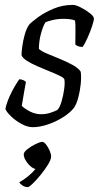

<svg xmlns="http://www.w3.org/2000/svg" viewBox="-20 -520 404 785"><path d="M114 0Q92 0 67.5 -13.5Q43 -27 24.5 -45Q6 -63 2 -75Q8 -101 19 -125.5Q30 -150 41.5 -169Q53 -188 59 -196Q76 -195 86 -185Q83 -168 78 -140.5Q73 -113 69 -87Q83 -74 104 -63.5Q125 -53 148 -53Q168 -53 185 -58.5Q202 -64 214 -70Q224 -79 231.5 -104.5Q239 -130 242.5 -156.5Q246 -183 243 -196Q241 -202 223.5 -210.5Q206 -219 181 -229Q156 -239 131 -250Q106 -261 88.5 -272.5Q71 -284 68 -295Q68 -306 71 -329.5Q74 -353 81 -378Q88 -403 99 -419Q109 -430 135.5 -449.5Q162 -469 199 -484.5Q236 -500 278 -500Q290 -500 310.5 -489.5Q331 -479 347.5 -466Q364 -453 364 -444Q364 -436 356.5 -413Q349 -390 338 -365.5Q327 -341 318 -328Q307 -328 299.5 -331Q292 -334 288 -338Q288 -361 288.5 -390Q289 -419 287 -436Q278 -440 265 -441.5Q252 -443 240 -443Q214 -443 193 -437.5Q172 -432 166 -429Q156 -414 147.5 -382.5Q139 -351 139 -320Q148 -311 172 -301Q196 -291 224 -279.5Q252 -268 276 -255Q300 -242 310 -227Q313 -205 310 -176Q307 -147 300 -121Q293 -95 283 -80Q267 -59 237.5 -40.5Q208 -22 175 -11Q142 0 114 0ZM94 245Q82 245 72 238.5Q62 232 59 225Q76 216 94.5 201Q113 186 125 171Q110 168 93.5 148Q77 128 77 111Q77 102 92 90Q107 78 125.5 69Q144 60 153 60Q160 60 168.5 71Q177 82 183 96Q189 110 189 120Q189 132 176.5 152.5Q164 173 146.5 194.5Q129 216 114 230.5Q99 245 94 245Z"/></svg>

Font: Texturina 72pt 72pt Light
Style: Italic
Weight: 300
Italic angle: -11°
Designer: Guillermo Torres Carreño
Foundry: Omnibus-Type
Version: Version 1.002; ttfautohint (v1.8.3)